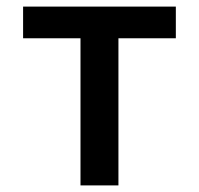

<svg xmlns="http://www.w3.org/2000/svg" viewBox="-20 -562 603 582"><path d="M224 0V-446H50V-542H513V-446H339V0Z"/></svg>

Font: Noto Sans Mono SemiCondensed SemiBold
Style: Regular
Weight: 600
Width: 4
Designer: Monotype Design Team
Foundry: Monotype Imaging Inc.
Version: Version 2.014; ttfautohint (v1.8.4.7-5d5b)